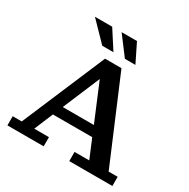

<svg xmlns="http://www.w3.org/2000/svg" viewBox="-194 -1060 1212 1234"><g transform="rotate(30 412.5 -443.0)"><path d="M295 -748 161 -886H289L378 -748ZM463 -748 359 -886H473L541 -748ZM23 0V-68H90L352 -685H474L735 -68H802V0H482V-68H591L533 -207H241L183 -68H292V0ZM272 -280H503L388 -555Z"/></g></svg>

Font: Montagu Slab 16pt Medium
Style: Regular
Weight: 500
Designer: Florian Karsten
Foundry: Florian Karsten
Version: Version 1.000; ttfautohint (v1.8.3)